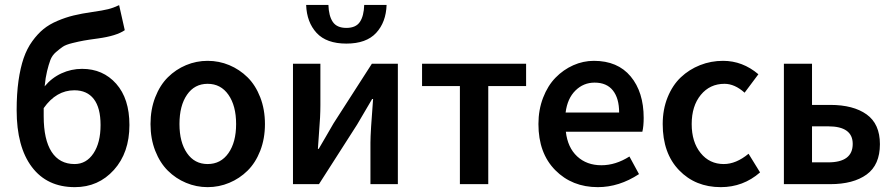

<svg xmlns="http://www.w3.org/2000/svg" viewBox="-20 -751 3647 783"><path d="M285.2 12.2Q171.9 12.2 109.9 -70.1Q47.9 -152.3 47.9 -301.8Q47.9 -368.2 55.4 -421.4Q63 -474.6 76.4 -513.7Q89.8 -552.7 111.6 -582.8Q133.3 -612.8 157.2 -632.3Q181.2 -651.9 214.6 -666Q248 -680.2 280.5 -688Q313 -695.8 356 -702.1Q398.9 -708 421.1 -713.6Q443.4 -719.2 465.8 -730L488.8 -627.9Q455.1 -604.5 379.9 -594.2Q340.3 -588.9 321.3 -585.4Q302.2 -582 275.4 -575.4Q248.5 -568.8 236.3 -560.5Q224.1 -552.2 208.3 -538.6Q192.4 -524.9 185.3 -505.9Q178.2 -486.8 171.9 -460.7Q165.5 -434.6 162.1 -398.9Q190.9 -433.6 230.7 -451.9Q270.5 -470.2 314.9 -470.2Q399.9 -470.2 453.9 -409.4Q507.8 -348.6 507.8 -241.2Q507.8 -128.4 444.6 -58.1Q381.3 12.2 285.2 12.2ZM284.2 -82Q332 -82 361.1 -125.5Q390.1 -168.9 390.1 -241.2Q390.1 -311.5 362.5 -347.2Q335 -382.8 283.2 -382.8Q209.5 -382.8 158.2 -310.1V-276.9Q158.2 -181.6 190.4 -131.8Q222.7 -82 284.2 -82Z M826.7 12.2Q780.8 12.2 738.8 -5.4Q696.8 -22.9 664.6 -54.9Q632.3 -86.9 613 -136.2Q593.8 -185.5 593.8 -245.1Q593.8 -304.7 613 -354.2Q632.3 -403.8 664.6 -435.8Q696.8 -467.8 738.8 -485.4Q780.8 -502.9 826.7 -502.9Q873 -502.9 915 -485.4Q957 -467.8 989.5 -435.8Q1022 -403.8 1041.3 -354.2Q1060.5 -304.7 1060.5 -245.1Q1060.5 -185.5 1041.3 -136.2Q1022 -86.9 989.5 -54.9Q957 -22.9 915 -5.4Q873 12.2 826.7 12.2ZM826.7 -82Q880.4 -82 911.6 -126.5Q942.9 -170.9 942.9 -245.1Q942.9 -319.8 911.6 -364.5Q880.4 -409.2 826.7 -409.2Q773.4 -409.2 742.7 -364.7Q711.9 -320.3 711.9 -245.1Q711.9 -170.9 742.7 -126.5Q773.4 -82 826.7 -82Z M1174.8 0V-491.2H1286.6V-321.8Q1286.6 -298.8 1285.2 -271Q1283.7 -243.2 1280.5 -202.4Q1277.3 -161.6 1276.4 -144H1279.8Q1286.1 -155.3 1308.8 -193.6Q1331.5 -231.9 1340.3 -248L1496.6 -491.2H1602.5V0H1490.7V-168.9Q1490.7 -210.9 1501.5 -347.2H1497.6Q1478 -313 1436.5 -243.2L1280.8 0ZM1228.5 -731H1319.3Q1320.8 -685.5 1337.4 -661.4Q1354 -637.2 1392.6 -637.2Q1431.2 -637.2 1447.5 -661.4Q1463.9 -685.5 1465.3 -731H1556.6Q1554.2 -660.2 1513.9 -616.7Q1473.6 -573.2 1392.6 -573.2Q1311.5 -573.2 1271.2 -616.7Q1231 -660.2 1228.5 -731Z M1855.5 0V-399.9H1701.2V-491.2H2125.5V-399.9H1971.2V0Z M2418 12.2Q2313 12.2 2244.4 -57.1Q2175.8 -126.5 2175.8 -245.1Q2175.8 -303.2 2194.8 -352.5Q2213.9 -401.9 2245.6 -434.3Q2277.3 -466.8 2317.9 -484.9Q2358.4 -502.9 2401.9 -502.9Q2499 -502.9 2552 -439.2Q2605 -375.5 2605 -270Q2605 -236.3 2599.6 -213.9H2287.6Q2294.9 -149.4 2333.7 -113.3Q2372.6 -77.1 2432.6 -77.1Q2490.7 -77.1 2546.9 -112.8L2585.9 -41Q2504.9 12.2 2418 12.2ZM2286.6 -292H2504.9Q2504.9 -350.1 2479.5 -382.1Q2454.1 -414.1 2404.8 -414.1Q2359.4 -414.1 2326.7 -381.8Q2293.9 -349.6 2286.6 -292Z M2919.4 12.2Q2815.9 12.2 2749.3 -56.9Q2682.6 -126 2682.6 -245.1Q2682.6 -304.7 2702.6 -354.2Q2722.7 -403.8 2756.6 -435.8Q2790.5 -467.8 2835 -485.4Q2879.4 -502.9 2928.7 -502.9Q3008.3 -502.9 3072.8 -448.2L3016.6 -373Q2976.1 -409.2 2934.6 -409.2Q2875 -409.2 2837.9 -364Q2800.8 -318.8 2800.8 -245.1Q2800.8 -171.9 2837.2 -127Q2873.5 -82 2931.6 -82Q2981.9 -82 3032.7 -124L3079.6 -47.9Q3010.7 12.2 2919.4 12.2Z M3176.8 0V-491.2H3291.5V-323.2H3365.7Q3460 -323.2 3514.2 -284.4Q3568.4 -245.6 3568.4 -163.1Q3568.4 -78.6 3514.2 -39.3Q3460 0 3365.7 0ZM3291.5 -88.9H3357.4Q3457.5 -88.9 3457.5 -164.1Q3457.5 -235.8 3357.4 -235.8H3291.5Z"/></svg>

Font: Toshiba Sans Medium
Style: Regular
Weight: 500
Designer: Paul D. Hunt
Foundry: Toshiba Corporation
Version: Version 2.020;PS 2.0;hotconv 1.0.86;makeotf.lib2.5.63406